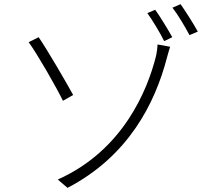

<svg xmlns="http://www.w3.org/2000/svg" viewBox="-20 -866 1040 924"><path d="M258 -2 305 38C597 -114 726 -368 783 -587C786 -596 792 -622 799 -641L738 -652C738 -638 734 -608 730 -593C690 -435 574 -143 258 -2ZM118 -663C162 -602 249 -450 283 -381L332 -409C298 -471 208 -626 166 -687L118 -663ZM727 -819 689 -803C713 -770 750 -709 770 -668L809 -687C788 -725 750 -787 727 -819ZM849 -846 810 -829C836 -796 870 -738 892 -697L932 -714C910 -754 872 -813 849 -846Z"/></svg>

Font: Noto Sans T Chinese Light
Style: Regular
Weight: 300
Designer: Ryoko NISHIZUKA (kana & ideographs); Paul D. Hunt (Latin, Greek & Cyrillic); Wenlong ZHANG (bopomofo); Sandoll Communica
Foundry: Adobe Systems Incorporated
Version: Version 1.000;PS 1;hotconv 1.0.78;makeotf.lib2.5.61930